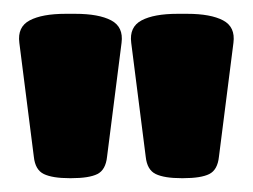

<svg xmlns="http://www.w3.org/2000/svg" viewBox="-20 -722 366 278"><path d="M81 -464Q56 -464 43.5 -470Q31 -476 29 -495L8 -660Q5 -683 23 -692.5Q41 -702 75 -702H89Q123 -702 141 -692.5Q159 -683 156 -660L135 -495Q133 -476 121 -470Q109 -464 83 -464ZM243 -464Q218 -464 205.5 -470Q193 -476 191 -495L170 -660Q167 -683 185 -692.5Q203 -702 237 -702H251Q285 -702 303 -692.5Q321 -683 318 -660L297 -495Q295 -476 283 -470Q271 -464 245 -464Z"/></svg>

Font: Asap Condensed Black
Style: Regular
Weight: 900
Width: 3
Designer: Pablo Cosgaya
Foundry: Omnibus-Type
Version: Version 3.001; ttfautohint (v1.8.4.7-5d5b)